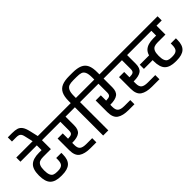

<svg xmlns="http://www.w3.org/2000/svg" viewBox="46 -1840 2738 2738"><g transform="rotate(-45 1414.5 -471.5)"><path d="M141 -244Q141 -185 154 -153Q167 -121 191.5 -109.5Q216 -98 257 -98H276Q335 -98 361.5 -123.5Q388 -149 388 -217V-247H492V-217Q492 -110 440 -62Q388 -14 276 -14H257Q143 -14 90 -66Q37 -118 37 -244Q37 -370 93 -422Q149 -474 267 -474H320V-570H-10V-654H529V-570H424V-390H267Q224 -390 197 -378.5Q170 -367 155.5 -335Q141 -303 141 -244Z M291 -778Q281 -826 259.5 -842.5Q238 -859 193 -859H108V-943H193Q255 -943 292 -931Q329 -919 354 -884Q379 -849 395 -778L426 -644H322Z M702 -238V-195Q702 -133 732 -108.5Q762 -84 834 -84H951V0H834Q719 0 658.5 -41.5Q598 -83 598 -195V-429H702V-322H705Q753 -322 774 -336Q795 -350 795 -395V-570H509V-654H1003V-570H899V-395Q899 -307 852 -272.5Q805 -238 705 -238Z M1667 -695V-603H1563V-695Q1563 -768 1546.5 -803Q1530 -838 1499 -848.5Q1468 -859 1411 -859H1345Q1291 -859 1259.5 -848Q1228 -837 1210 -801.5Q1192 -766 1192 -695V-654H1297V-570H1192V0H1088V-570H982V-654H1088V-695Q1088 -787 1114.5 -841Q1141 -895 1197 -919Q1253 -943 1345 -943H1411Q1505 -943 1561 -919Q1617 -895 1642.5 -841Q1668 -787 1667 -695Z M1470 -238V-195Q1470 -133 1500 -108.5Q1530 -84 1602 -84H1719V0H1602Q1487 0 1426.5 -41.5Q1366 -83 1366 -195V-429H1470V-322H1473Q1521 -322 1542 -336Q1563 -350 1563 -395V-570H1277V-654H1771V-570H1667V-395Q1667 -307 1620 -272.5Q1573 -238 1473 -238Z M2073 -84H2223V0H2073Q1959 0 1898 -41.5Q1837 -83 1837 -195V-429H1941V-322H1947Q1995 -322 2016 -336Q2037 -350 2037 -395V-570H1751V-654H2320V-570H2141V-395Q2141 -307 2094 -272.5Q2047 -238 1947 -238H1941V-195Q1941 -133 1971 -108.5Q2001 -84 2073 -84ZM2381 -345V-261H2171V-345Z M2451 -244Q2451 -185 2464 -153Q2477 -121 2501.5 -109.5Q2526 -98 2567 -98H2586Q2645 -98 2671.5 -123.5Q2698 -149 2698 -217V-247H2802V-217Q2802 -110 2750 -62Q2698 -14 2586 -14H2567Q2453 -14 2400 -66Q2347 -118 2347 -244Q2347 -370 2403 -422Q2459 -474 2577 -474H2630V-570H2300V-654H2839V-570H2734V-390H2577Q2534 -390 2507 -378.5Q2480 -367 2465.5 -335Q2451 -303 2451 -244Z"/></g></svg>

Font: Biryani SemiBold
Style: Regular
Weight: 600
Designer: Dan Reynolds and Mathieu Réguer
Foundry: Dan Reynolds and Mathieu Réguer
Version: Version 1.004; ttfautohint (v1.1) -l 5 -r 5 -G 72 -x 0 -D la